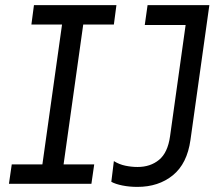

<svg xmlns="http://www.w3.org/2000/svg" viewBox="-20 -720 867 752"><path d="M518 12Q487 12 459.5 6.5Q432 1 416 -8L426 -89Q447 -76 471 -71Q495 -66 519 -66Q569 -66 603 -94Q637 -122 646 -186L707 -622H547L558 -700H800L726 -172Q713 -79 657 -33.5Q601 12 518 12ZM15 0 26 -76H146L223 -624H103L113 -700H436L426 -624H306L229 -76H349L338 0Z"/></svg>

Font: Finlandica
Style: Italic
Weight: 400
Italic angle: -8°
Designer: Niklas Ekholm, Juho Hiilivirta, Jaakko Suomalainen
Foundry: Helsinki Type Studio
Version: Version 1.064